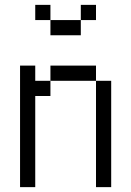

<svg xmlns="http://www.w3.org/2000/svg" viewBox="-20 -770 540 790"><path d="M375 -687.5V-750H312.5V-687.5H187.5V-625H312.5V-687.5ZM62.5 -500Q62.5 -500 62.5 0H125Q125 0 125 -375H187.5V-437.5H125V-500ZM375 -437.5V0H437.5V-437.5ZM187.5 -437.5H375V-500H187.5ZM187.5 -687.5V-750H125V-687.5Z"/></svg>

Font: Unifont
Style: Regular
Weight: 500
Version: Version 15.1.04